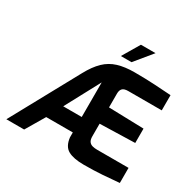

<svg xmlns="http://www.w3.org/2000/svg" viewBox="-196 -1141 1372 1356"><g transform="rotate(30 490.5 -463.0)"><path d="M650 5Q567 5 522.5 -19.5Q478 -44 470 -114V-154H253L162 0H17L317 -549Q356 -621 399.5 -663Q443 -705 500.5 -722.5Q558 -740 636 -740Q724 -740 802.5 -735.5Q881 -731 936 -727V-603H663Q630 -603 616.5 -589Q603 -575 603 -548V-435L889 -427V-310L603 -302V-200Q603 -171 613.5 -157Q624 -143 641.5 -138.5Q659 -134 679 -134H936V-11Q873 -5 803 0Q733 5 650 5ZM319 -280H470V-562ZM494 -791 577 -931H696L581 -791Z"/></g></svg>

Font: Exo Thin
Style: Bold
Weight: 700
Version: Version 2.000